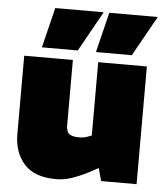

<svg xmlns="http://www.w3.org/2000/svg" viewBox="-53 -796 739 853"><g transform="rotate(5 316.0 -369.5)"><path d="M229 9Q132 9 86 -42.5Q40 -94 40 -176V-525H257V-234Q257 -206 270 -195.5Q283 -185 314 -185Q325 -185 334 -186.5Q343 -188 351 -191L370 -198V-525H587V0H429L401 -100L440 -71L371 -34Q334 -15 299 -3Q264 9 229 9ZM115 -569 159 -748H375L275 -569ZM356 -569 400 -748H616L516 -569Z"/></g></svg>

Font: REM Medium Black
Style: Regular
Weight: 900
Version: Version 1.005;gftools[0.9.28]